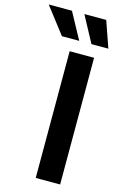

<svg xmlns="http://www.w3.org/2000/svg" viewBox="-251 -1007 670 1065"><g transform="rotate(15 84.5 -474.0)"><path d="M209.5 -727.5V0H69.3V-727.5ZM175.8 -796.9 94.7 -947.8H220.2L272.9 -796.9ZM6.3 -796.9 -109.9 -947.8H23.4L105.5 -796.9Z"/></g></svg>

Font: Inter
Style: 650
Weight: 650
Designer: Rasmus Andersson
Foundry: rsms
Version: Version 4.001;git-66647c0bb